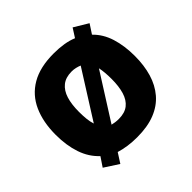

<svg xmlns="http://www.w3.org/2000/svg" viewBox="-198 -948 1192 1192"><g transform="rotate(-45 398.5 -351.5)"><path d="M745 -358Q745 -275 725 -207.5Q705 -140 663 -91Q621 -42 555.5 -16Q490 10 398 10Q355 10 317.5 4.5Q280 -1 248 -11L207 53L113 -8L154 -69Q101 -118 76 -191.5Q51 -265 51 -359Q51 -470 88 -552.5Q125 -635 202 -680Q279 -725 399 -725Q446 -725 486.5 -718.5Q527 -712 560 -698L597 -756L690 -700L650 -639Q700 -591 722.5 -519Q745 -447 745 -358ZM542 -358Q542 -419 533 -461L341 -158Q353 -155 367.5 -153Q382 -151 398 -151Q451 -151 482.5 -176Q514 -201 528 -247.5Q542 -294 542 -358ZM254 -358Q254 -324 257 -294.5Q260 -265 268 -241L465 -553Q451 -559 434 -563Q417 -567 399 -567Q347 -567 315 -541.5Q283 -516 268.5 -469.5Q254 -423 254 -358Z"/></g></svg>

Font: Noto Sans Devanagari Black
Style: Regular
Weight: 900
Version: Version 2.003